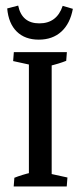

<svg xmlns="http://www.w3.org/2000/svg" viewBox="-20 -671 290 691"><path d="M84 -7.3V-476.6H166V-7.3ZM29.3 0 31.7 -31.2Q57.1 -41.5 93.8 -50.3L84 -13.7V-82H166V-13.7L157.7 -46.4L222.7 -32.2L220.2 0ZM220.7 -483.4 218.3 -452.1Q192.9 -441.9 156.2 -433.1L166 -469.7V-401.4H84V-469.7L92.3 -437L27.3 -451.2L29.8 -483.4ZM119.6 -528.3Q69.8 -528.3 40.3 -557.4Q10.7 -586.4 5.9 -640.6L45.4 -650.9Q58.6 -586.9 121.6 -586.9Q184.6 -586.9 205.6 -649.9L242.2 -639.2Q232.4 -585.9 200.7 -557.1Q168.9 -528.3 119.6 -528.3Z"/></svg>

Font: Markazi Text
Style: Regular
Weight: 400
Designer: Borna Izadpanah (Arabic designer), Fiona Ross (Arabic design director) and Florian Runge (Latin designer)
Foundry: Borna Izadpanah and Florian Runge
Version: Version 1.000